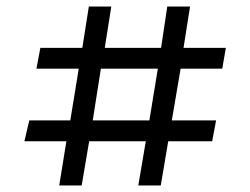

<svg xmlns="http://www.w3.org/2000/svg" viewBox="-20 -570 769 590"><path d="M162 0 184 -136H55L70 -200H196L222 -359H92L104 -423H233L253 -550H322L302 -423H475L494 -550H564L544 -423H674L663 -359H535L508 -200H644L632 -136H497L474 0H405L428 -136H254L231 0ZM265 -200H439L465 -359H290Z"/></svg>

Font: Literata 7pt
Style: Regular
Weight: 400
Designer: Latin by Veronika Burian and Jose Scaglione. Greek by Irene Vlachou. Cyrillic by Vera Evstafieva.
Foundry: TypeTogether
Version: Version 3.002